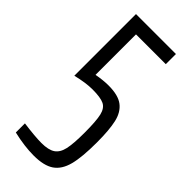

<svg xmlns="http://www.w3.org/2000/svg" viewBox="-227 -727 775 775"><g transform="rotate(45 160.0 -340.0)"><path d="M36 -7V-59Q103 -50 139 -50Q179 -50 199 -63.5Q219 -77 226 -108.5Q233 -140 233 -202Q233 -269 226 -299Q219 -329 198.5 -339Q178 -349 132 -349Q94 -349 41 -336V-688H269V-630H99V-399Q136 -406 167 -406Q222 -406 249.5 -385Q277 -364 286.5 -322.5Q296 -281 296 -210Q296 -126 284 -80Q272 -34 241.5 -13Q211 8 153 8Q100 8 36 -7Z"/></g></svg>

Font: Saira Ultra Condensed
Style: Regular
Weight: 400
Width: 1
Designer: Hector Gatti with collaboration of the Omnibus-Type team
Foundry: Omnibus-Type
Version: Version 1.001; ttfautohint (v1.8)